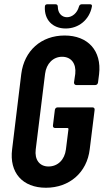

<svg xmlns="http://www.w3.org/2000/svg" viewBox="-20 -875 488 903"><path d="M289 -741C350 -741 400 -782 412 -843C414 -851 411 -855 403 -855H365C358 -855 353 -851 351 -843C343 -814 320 -794 295 -794C270 -794 252 -814 252 -843C252 -851 248 -855 241 -855H203C195 -855 191 -851 191 -843C188 -782 227 -741 289 -741ZM196 8C306 8 389 -63 402 -173L425 -358C426 -365 422 -370 415 -370H251C244 -370 239 -365 238 -358L229 -285C228 -278 232 -273 239 -273H297C300 -273 302 -271 302 -268L290 -172C284 -124 252 -92 208 -92C166 -92 142 -124 148 -172L192 -528C198 -576 230 -608 272 -608C315 -608 339 -576 334 -528L328 -487C328 -480 332 -475 339 -475H428C435 -475 440 -480 441 -487L446 -526C459 -637 393 -708 284 -708C174 -708 94 -637 80 -527L37 -173C23 -63 86 8 196 8Z"/></svg>

Font: Barlow Condensed SemiBold
Style: Italic
Weight: 600
Width: 3
Italic angle: -7°
Designer: Jeremy Tribby
Foundry: Tribby Type
Version: Version 1.422;hotconv 1.0.109;makeotfexe 2.5.65596